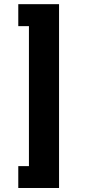

<svg xmlns="http://www.w3.org/2000/svg" viewBox="-20 -770 420 943"><path d="M69.8 -641.6V-749.5H270V153.3H69.8V45.9H122.1V-641.6Z"/></svg>

Font: Yantramanav Black
Style: Regular
Weight: 900
Version: Version 1.001;PS 1.0;hotconv 1.0.72;makeotf.lib2.5.5900; ttf